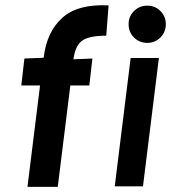

<svg xmlns="http://www.w3.org/2000/svg" viewBox="-20 -726 666 748"><path d="M394 -587Q330 -587 302 -569Q274 -551 266 -495L340 -498L328 -393H254L205 2H87L136 -393H63L75 -498L150 -501Q162 -602 222.5 -656.5Q283 -711 403 -705ZM554 -559Q523 -559 502 -580Q481 -601 481 -632Q481 -662 502 -683Q523 -704 554 -704Q584 -704 605 -683Q626 -662 626 -632Q626 -601 605 -580Q584 -559 554 -559ZM537 0H427L489 -500H599Z"/></svg>

Font: Kulim Park
Style: Bold Italic
Weight: 700
Italic angle: -8°
Designer: Noponies / Dale Sattler
Foundry: Noponies
Version: Version 1.000; ttfautohint (v1.8.3)